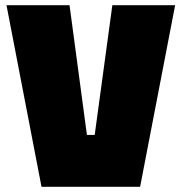

<svg xmlns="http://www.w3.org/2000/svg" viewBox="-20 -720 700 740"><path d="M140 0 5 -700H248L315 -200H345L413 -700H655L520 0Z"/></svg>

Font: Tektur Black
Style: Regular
Weight: 900
Designer: Adam Jagosz
Foundry: Adam Jagosz
Version: Version 1.005;gftools[0.9.30]